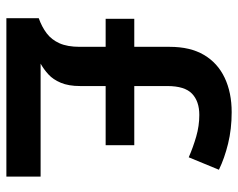

<svg xmlns="http://www.w3.org/2000/svg" viewBox="-94 -670 764 617"><g transform="rotate(90 288.5 -362.0)"><path d="M341 -724Q395 -724 442 -712.5Q489 -701 526 -683L486 -586Q454 -600 419.5 -610Q385 -620 350 -620Q306 -620 281.5 -596.5Q257 -573 257 -517V-411H447V-319H257V-237Q257 -200 246.5 -175Q236 -150 219.5 -135Q203 -120 185 -110H548V0H39V-104Q67 -114 87.5 -129.5Q108 -145 119.5 -170.5Q131 -196 131 -236V-319H41V-411H131V-525Q131 -591 157 -635Q183 -679 230.5 -701.5Q278 -724 341 -724Z"/></g></svg>

Font: Noto Sans Khmer SemiBold
Style: Regular
Weight: 600
Version: Version 2.003